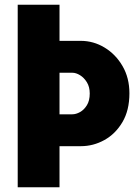

<svg xmlns="http://www.w3.org/2000/svg" viewBox="-20 -793 581 813"><path d="M55 0V-773H232V-620H322Q376 -620 423 -591.5Q470 -563 499 -513Q528 -463 528 -398Q528 -326 498.5 -276Q469 -226 422 -200Q375 -174 322 -174H232V0ZM232 -309H286Q302 -309 319 -318.5Q336 -328 348 -347.5Q360 -367 360 -397Q360 -425 348 -444.5Q336 -464 319 -474.5Q302 -485 286 -485H232Z"/></svg>

Font: Teachers ExtraBold
Style: Regular
Weight: 800
Designer: Alfredo Marco Pradil, Chank Diesel
Version: Version 1.001